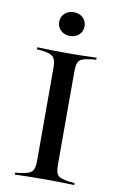

<svg xmlns="http://www.w3.org/2000/svg" viewBox="-86 -800 524 848"><g transform="rotate(10 176.0 -376.0)"><path d="M166.1 -2.4Q141.1 -2.4 118.5 -2Q96 -1.6 77 -1.2Q58.1 -0.8 42.7 0V-8.9L67.7 -11.3Q92.7 -15.3 105.6 -21Q118.5 -26.6 123.8 -39.9Q129 -53.2 129 -78.2V-492.7Q129 -517.7 123.8 -531Q118.5 -544.4 105.6 -550.4Q92.7 -556.5 67.7 -559.7L42.7 -562.1V-571Q58.1 -571 77 -570.2Q96 -569.4 118.5 -569Q141.1 -568.5 166.1 -568.5H175.8H184.7Q210.5 -568.5 233.1 -569Q255.6 -569.4 274.6 -570.2Q293.5 -571 308.9 -571V-562.1L283.1 -559.7Q258.1 -556.5 244.8 -550.4Q231.5 -544.4 227 -531Q222.6 -517.7 222.6 -492.7V-78.2Q222.6 -53.2 227 -39.9Q231.5 -26.6 244.8 -21Q258.1 -15.3 283.1 -11.3L308.9 -8.9V0Q293.5 -0.8 274.6 -1.2Q255.6 -1.6 233.1 -2Q210.5 -2.4 184.7 -2.4H175.8ZM175.8 -645.2Q150.8 -645.2 134.7 -660.5Q118.5 -675.8 118.5 -698.4Q118.5 -721.8 134.7 -736.7Q150.8 -751.6 175.8 -751.6Q200 -751.6 216.1 -736.7Q232.3 -721.8 232.3 -698.4Q232.3 -675 216.1 -660.1Q200 -645.2 175.8 -645.2Z"/></g></svg>

Font: Playfair 144pt SemiExpanded Medium
Style: Regular
Weight: 500
Width: 6
Designer: Claus Eggers Sørensen
Foundry: Claus Eggers Sørensen
Version: Version 2.203